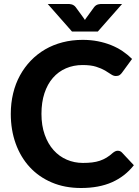

<svg xmlns="http://www.w3.org/2000/svg" viewBox="-20 -933 698 961"><path d="M569.5 -178.5Q582 -178.5 590.5 -169.5L650 -106Q606 -50 540.8 -21Q475.5 8 385.5 8Q304 8 239 -19.8Q174 -47.5 128.5 -97Q83 -146.5 58.5 -214.5Q34 -282.5 34 -363Q34 -417 45.8 -465.8Q57.5 -514.5 80 -555.5Q102.5 -596.5 134.2 -629.5Q166 -662.5 206 -685.8Q246 -709 293.2 -721.2Q340.5 -733.5 394 -733.5Q434 -733.5 469.8 -726.5Q505.5 -719.5 536.5 -707Q567.5 -694.5 593.8 -676.8Q620 -659 641 -638L590.5 -569Q586 -562.5 579 -557.5Q572 -552.5 560 -552.5Q548 -552.5 535.8 -561Q523.5 -569.5 505.8 -580Q488 -590.5 461.2 -599Q434.5 -607.5 393.5 -607.5Q348 -607.5 310 -591Q272 -574.5 244.8 -543.2Q217.5 -512 202.5 -466.5Q187.5 -421 187.5 -363Q187.5 -304.5 203.8 -258.8Q220 -213 248.2 -181.5Q276.5 -150 314.2 -133.8Q352 -117.5 395 -117.5Q420.5 -117.5 441.2 -120Q462 -122.5 479.8 -128.5Q497.5 -134.5 513.2 -144Q529 -153.5 545 -168Q550.5 -172.5 556.5 -175.5Q562.5 -178.5 569.5 -178.5ZM591 -913 469.5 -775H340.5L219 -913H319Q323 -913 328 -912.8Q333 -912.5 338.5 -911Q344 -909.5 349.2 -906.2Q354.5 -903 359 -897L397 -845Q399.5 -842 401.2 -839Q403 -836 405 -833Q407 -836 408.8 -839Q410.5 -842 413 -845L450.5 -896.5Q455 -902.5 460.2 -906Q465.5 -909.5 471 -911Q476.5 -912.5 481.8 -912.8Q487 -913 491 -913Z"/></svg>

Font: LatoLatin Heavy
Style: Regular
Weight: 800
Designer: Lukasz Dziedzic with Adam Twardoch and Botio Nikoltchev
Foundry: tyPoland Lukasz Dziedzic
Version: Version 2.015; 2015-08-06; http://www.latofonts.com/